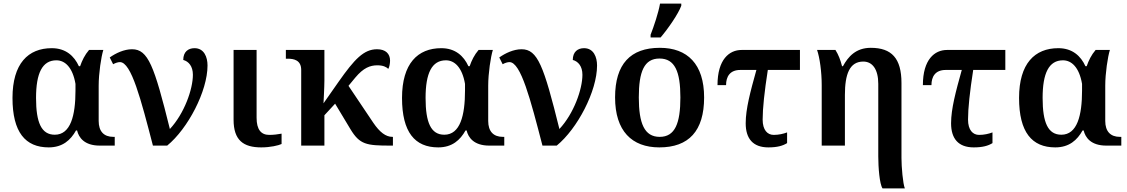

<svg xmlns="http://www.w3.org/2000/svg" viewBox="-20 -816 6316 1076"><path d="M253 10C331 10 376 -31 406 -85H412C421 -46 452 0 539 0H623V-49H615C562 -49 533 -80 533 -138V-336C533 -405 547 -498 559 -536H479C455 -508 440 -477 429 -445H422C396 -502 349 -546 270 -546C138 -546 50 -460 50 -267C50 -75 122 10 253 10ZM287 -61C212 -61 182 -129 182 -267C182 -406 217 -478 296 -478C344 -478 387 -439 403 -346V-308C403 -169 376 -61 287 -61Z M837 0H917C1033 -95 1143 -305 1143 -449C1143 -496 1124 -546 1070 -546C1035 -546 1007 -526 1007 -480C1037 -472 1061 -445 1061 -397C1061 -316 1013 -180 932 -93C844 -448 810 -540 720 -540C675 -540 629 -518 595 -494L614 -456C626 -463 641 -468 652 -468C716 -468 770 -258 837 0Z M1444 10C1496 10 1541 -1 1558 -9V-67C1537 -63 1513 -60 1489 -60C1443 -60 1418 -90 1418 -156V-536H1289V-145C1289 -30 1344 10 1444 10Z M1668 0H1798V-170L1858 -235L1944 -92C1996 -6 2033 0 2168 0H2182V-49H2179C2142 -49 2108 -75 2072 -128L1933 -335L1971 -381C2017 -436 2054 -450 2095 -450C2128 -450 2146 -440 2156 -430C2162 -439 2166 -461 2166 -476C2166 -515 2141 -540 2093 -540C2019 -540 1967 -485 1877 -357L1793 -237C1793 -237 1798 -329 1798 -365V-536H1582V-487H1593C1627 -487 1668 -479 1668 -424Z M2436 10C2514 10 2559 -31 2589 -85H2595C2604 -46 2635 0 2722 0H2806V-49H2798C2745 -49 2716 -80 2716 -138V-336C2716 -405 2730 -498 2742 -536H2662C2638 -508 2623 -477 2612 -445H2605C2579 -502 2532 -546 2453 -546C2321 -546 2233 -460 2233 -267C2233 -75 2305 10 2436 10ZM2470 -61C2395 -61 2365 -129 2365 -267C2365 -406 2400 -478 2479 -478C2527 -478 2570 -439 2586 -346V-308C2586 -169 2559 -61 2470 -61Z M3020 0H3100C3216 -95 3326 -305 3326 -449C3326 -496 3307 -546 3253 -546C3218 -546 3190 -526 3190 -480C3220 -472 3244 -445 3244 -397C3244 -316 3196 -180 3115 -93C3027 -448 2993 -540 2903 -540C2858 -540 2812 -518 2778 -494L2797 -456C2809 -463 2824 -468 2835 -468C2899 -468 2953 -258 3020 0Z M3626 -606H3682C3724 -655 3782 -739 3798 -784V-796H3679C3670 -744 3644 -667 3626 -621ZM3675 10C3840 10 3926 -82 3926 -270C3926 -457 3832 -548 3678 -548C3513 -548 3427 -457 3427 -270C3427 -82 3521 10 3675 10ZM3677 -49C3591 -49 3560 -125 3560 -270C3560 -415 3590 -488 3676 -488C3762 -488 3793 -415 3793 -270C3793 -125 3763 -49 3677 -49Z M4286 10C4336 10 4367 1 4391 -14V-74C4370 -66 4344 -60 4316 -60C4281 -60 4254 -87 4254 -146C4254 -209 4264 -302 4283 -424H4463V-536H4136C4067 -536 4001 -483 4001 -339H4049C4049 -386 4070 -424 4129 -424H4219C4185 -302 4159 -206 4159 -125C4159 -40 4199 10 4286 10Z M4926 240H5051C5040 214 5032 119 5032 69V-351C5032 -489 4977 -548 4860 -548C4776 -548 4733 -498 4704 -445H4699C4690 -480 4679 -509 4662 -536H4559C4574 -493 4585 -413 4585 -339V0H4715V-284C4715 -400 4741 -471 4818 -471C4869 -471 4902 -428 4902 -346V61C4902 121 4909 216 4926 240Z M5437 10C5487 10 5518 1 5542 -14V-74C5521 -66 5495 -60 5467 -60C5432 -60 5405 -87 5405 -146C5405 -209 5415 -302 5434 -424H5614V-536H5287C5218 -536 5152 -483 5152 -339H5200C5200 -386 5221 -424 5280 -424H5370C5336 -302 5310 -206 5310 -125C5310 -40 5350 10 5437 10Z M5894 10C5972 10 6017 -31 6047 -85H6053C6062 -46 6093 0 6180 0H6264V-49H6256C6203 -49 6174 -80 6174 -138V-336C6174 -405 6188 -498 6200 -536H6120C6096 -508 6081 -477 6070 -445H6063C6037 -502 5990 -546 5911 -546C5779 -546 5691 -460 5691 -267C5691 -75 5763 10 5894 10ZM5928 -61C5853 -61 5823 -129 5823 -267C5823 -406 5858 -478 5937 -478C5985 -478 6028 -439 6044 -346V-308C6044 -169 6017 -61 5928 -61Z"/></svg>

Font: Noto Serif Semi
Style: Regular
Weight: 600
Designer: Monotype Design Team
Foundry: Monotype Imaging Inc.
Version: Version 1.002